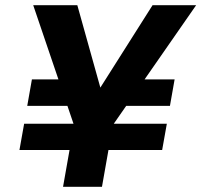

<svg xmlns="http://www.w3.org/2000/svg" viewBox="-20 -720 776 740"><path d="M55 -142 73 -243H623L605 -142ZM314 -312H85L103 -414H330ZM439 -312 460 -414H653L635 -312ZM223 0 265 -238 108 -700H278L368 -378H364L568 -700H736L415 -238L373 0Z"/></svg>

Font: DM Sans 36pt Black
Style: Italic
Weight: 900
Italic angle: -10°
Designer: Colophon Foundry, Jonny Pinhorn
Foundry: Colophon Foundry
Version: Version 4.004;gftools[0.9.30]